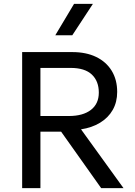

<svg xmlns="http://www.w3.org/2000/svg" viewBox="-20 -968 697 988"><path d="M94 0V-700H352Q423 -700 474.8 -675Q526.5 -650 554.8 -603.8Q583 -557.5 583 -495Q583 -442.5 560 -402.2Q537 -362 495 -336.5Q453 -311 397 -302.5L615.5 0H500.5L294.5 -290.5H188V0ZM188 -371H334Q407 -371 447.8 -402.5Q488.5 -434 488.5 -491.5Q488.5 -550.5 452.5 -584.5Q416.5 -618.5 343.5 -618.5H188ZM264.5 -786.5 361 -948H458L352 -786.5Z"/></svg>

Font: Geologica Thin Roman Light
Style: Regular
Weight: 300
Version: Version 1.010;gftools[0.9.28]